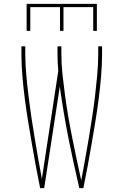

<svg xmlns="http://www.w3.org/2000/svg" viewBox="-20 -975 640 995"><path d="M118 -815V-955H482V-815H463V-938H309V-815H291V-938H137V-815ZM188 0Q176 -58 165.5 -115.5Q155 -173 145 -231Q135 -289 125.5 -347Q116 -405 108.5 -463.5Q101 -522 96 -580.5Q91 -639 91 -698V-735H111V-698Q111 -644 116 -589Q121 -534 127.5 -480Q134 -426 142 -372Q150 -318 159 -264Q168 -210 177.5 -156Q187 -102 197 -48L282 -607Q280 -629 279 -652Q278 -675 278 -698V-735H298V-698Q298 -643 304 -587.5Q310 -532 317.5 -477Q325 -422 334.5 -367Q344 -312 355 -257.5Q366 -203 377.5 -148.5Q389 -94 401 -40Q411 -94 421 -148.5Q431 -203 440 -258Q449 -313 457.5 -367.5Q466 -422 472.5 -477Q479 -532 484 -587.5Q489 -643 489 -698V-735H509V-698Q509 -639 504 -580.5Q499 -522 491.5 -463.5Q484 -405 474.5 -347Q465 -289 455 -231Q445 -173 434.5 -115.5Q424 -58 412 0H391Q376 -65 361.5 -131Q347 -197 334 -262.5Q321 -328 310 -394.5Q299 -461 290 -527L209 0Z"/></svg>

Font: Iosevka SS04 Thin Extended
Style: Regular
Weight: 100
Width: 7
Monospace: yes
Designer: Belleve Invis
Foundry: Belleve Invis
Version: Version 19.0.0; ttfautohint (v1.8.4)